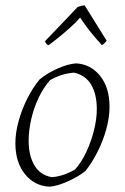

<svg xmlns="http://www.w3.org/2000/svg" viewBox="-20 -698 471 724"><path d="M166 6Q110 3 74 -41.5Q38 -86 38 -158Q38 -198 50.5 -242.5Q63 -287 83.5 -327.5Q104 -368 129 -398Q156 -421 196 -439Q236 -457 267 -459Q322 -456 357.5 -412Q393 -368 393 -295Q393 -255 380.5 -210Q368 -165 347 -124Q326 -83 302 -53Q274 -31 234.5 -13.5Q195 4 166 6ZM175 -30Q219 -33 263 -59Q288 -87 306 -126Q324 -165 334.5 -207Q345 -249 345 -287Q345 -343 323.5 -379Q302 -415 259 -424Q213 -421 169 -396Q144 -368 125.5 -329Q107 -290 97.5 -247.5Q88 -205 88 -167Q88 -112 109.5 -75Q131 -38 175 -30ZM168 -531 163 -528Q159 -528 154.5 -533.5Q150 -539 150 -543Q180 -574 210 -605.5Q240 -637 272 -671Q275 -673 285.5 -675.5Q296 -678 299 -678L362 -577L382 -545Q381 -542 374.5 -535.5Q368 -529 364 -528Q354 -539 338.5 -557Q323 -575 308 -595Q293 -615 282 -632L264 -612Q242 -591 217 -570Q192 -549 168 -531Z"/></svg>

Font: Labrada Lght
Style: Italic
Weight: 300
Italic angle: -7°
Designer: Mercedes Jáuregui
Foundry: Omnibus-Type Team
Version: Version 1.000; ttfautohint (v1.8.4.7-5d5b)